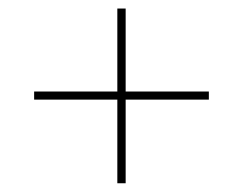

<svg xmlns="http://www.w3.org/2000/svg" viewBox="-20 -610 570 450"><path d="M255 -180.5H274.5V-376.5H469.5V-395.5H274.5V-590H255V-395.5H60V-376.5H255Z"/></svg>

Font: Bodoni* 11pt
Style: Bold Italic
Weight: 700
Italic angle: -13°
Version: Version 2.3